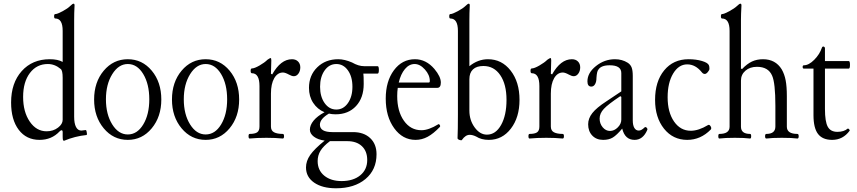

<svg xmlns="http://www.w3.org/2000/svg" viewBox="-20 -745 4633 1038"><path d="M326.2 16.1Q321.8 16.1 320.3 11.2Q318.8 6.3 318.8 -8.8V-29.8Q318.8 -41 313 -41Q308.6 -41 301.8 -34.2Q259.3 11.2 193.8 11.2Q122.6 11.2 81.3 -43.2Q40 -97.7 40 -190.9Q40 -296.4 97.4 -360.6Q154.8 -424.8 249 -424.8Q293 -424.8 318.8 -410.2V-578.1Q318.8 -645 278.8 -645Q272.5 -645 272.5 -657Q272.5 -668.9 278.8 -668.9Q290 -668.9 318.1 -684.1Q346.2 -699.2 359.9 -712.9Q372.1 -725.1 377.9 -725.1Q384.3 -725.1 382.8 -710.9Q380.9 -675.8 380.9 -636.2V-113.8Q380.9 -78.1 390.9 -58.6Q400.9 -39.1 419.9 -39.1Q426.3 -39.1 443.8 -42Q445.8 -42.5 447.8 -35.6Q449.7 -28.8 450 -22.7Q450.2 -16.6 448.2 -15.1Q385.3 -8.8 326.2 16.1ZM231.9 -35.2Q268.1 -35.2 293.9 -55.2Q318.8 -74.2 318.8 -97.2V-324.2Q318.8 -364.3 308.1 -372.1Q276.4 -398.9 238.8 -398.9Q178.2 -398.9 141.6 -350.3Q105 -301.8 105 -221.2Q105 -140.1 140.9 -87.6Q176.8 -35.2 231.9 -35.2Z M670.9 11.2Q592.8 11.2 540.8 -51.3Q488.8 -113.8 488.8 -207Q488.8 -300.8 540.8 -362.8Q592.8 -424.8 670.9 -424.8Q749 -424.8 800.5 -362.8Q852.1 -300.8 852.1 -207Q852.1 -113.8 800.3 -51.3Q748.5 11.2 670.9 11.2ZM670.9 -18.1Q721.7 -18.1 754.4 -72Q787.1 -126 787.1 -208Q787.1 -290.5 754.4 -344.7Q721.7 -398.9 670.9 -398.9Q621.1 -398.9 586.9 -344Q552.7 -289.1 552.7 -208Q552.7 -127 586.7 -72.5Q620.6 -18.1 670.9 -18.1Z M1091.8 11.2Q1013.7 11.2 961.7 -51.3Q909.7 -113.8 909.7 -207Q909.7 -300.8 961.7 -362.8Q1013.7 -424.8 1091.8 -424.8Q1169.9 -424.8 1221.4 -362.8Q1272.9 -300.8 1272.9 -207Q1272.9 -113.8 1221.2 -51.3Q1169.4 11.2 1091.8 11.2ZM1091.8 -18.1Q1142.6 -18.1 1175.3 -72Q1208 -126 1208 -208Q1208 -290.5 1175.3 -344.7Q1142.6 -398.9 1091.8 -398.9Q1042 -398.9 1007.8 -344Q973.6 -289.1 973.6 -208Q973.6 -127 1007.6 -72.5Q1041.5 -18.1 1091.8 -18.1Z M1329.6 3.9Q1323.7 3.9 1323.7 -8.5Q1323.7 -21 1329.6 -21Q1357.4 -21 1370.1 -29.5Q1382.8 -38.1 1382.8 -61V-279.8Q1382.8 -349.1 1341.8 -349.1Q1335 -349.1 1335 -362.1Q1335 -375 1341.8 -375Q1355.5 -375 1383.1 -390.9Q1410.6 -406.7 1425.8 -421.9Q1439 -431.2 1442.9 -431.2Q1446.8 -431.2 1446.8 -418Q1444.8 -370.1 1444.8 -346.2L1451.7 -342.8Q1497.6 -424.8 1558.6 -424.8Q1579.1 -424.8 1591.3 -412.6Q1603.5 -400.4 1603.5 -380.9Q1603.5 -360.8 1593.3 -346.9Q1583 -333 1568.8 -333Q1557.6 -333 1542 -341.8Q1521.5 -353 1509.8 -353Q1480.5 -353 1462.6 -322.3Q1444.8 -291.5 1444.8 -238.8V-61Q1444.8 -38.6 1461.7 -29.8Q1478.5 -21 1508.8 -21Q1515.6 -21 1515.6 -8.5Q1515.6 3.9 1508.8 3.9Q1469.2 0 1419.9 0Q1370.6 0 1329.6 3.9Z M1794.4 -127Q1774.4 -127 1758.3 -130.9Q1709.5 -102.1 1709.5 -70.8Q1709.5 -30.8 1777.3 -30.8H1888.7Q1946.8 -30.8 1981.2 1.5Q2015.6 33.7 2015.6 88.9Q2015.6 172.9 1955.8 222.9Q1896 272.9 1796.4 272.9Q1722.7 272.9 1678.5 242.4Q1634.3 211.9 1634.3 160.2Q1634.3 125.5 1657 92.8Q1679.7 60.1 1735.4 15.1Q1698.7 10.3 1677 -6.1Q1655.3 -22.5 1655.3 -43.9Q1655.3 -68.4 1675.5 -93Q1695.8 -117.7 1734.4 -138.2Q1695.8 -154.3 1673.1 -189Q1650.4 -223.6 1650.4 -270Q1650.4 -337.4 1695.1 -381.1Q1739.7 -424.8 1808.6 -424.8Q1842.8 -424.8 1883.3 -407.2Q1918 -387.2 1948.7 -387.2H2021.5Q2028.3 -387.2 2028.3 -367.2Q2028.3 -347.2 2021.5 -347.2H1944.3Q1946.3 -335.9 1946.3 -291Q1946.3 -216.3 1904.8 -171.6Q1863.3 -127 1794.4 -127ZM1798.3 -152.8Q1836.4 -152.8 1860.8 -187.5Q1885.3 -222.2 1885.3 -275.9Q1885.3 -330.6 1860.8 -364.7Q1836.4 -398.9 1798.3 -398.9Q1759.8 -398.9 1735.1 -364.3Q1710.4 -329.6 1710.4 -275.9Q1710.4 -222.2 1735.1 -187.5Q1759.8 -152.8 1798.3 -152.8ZM1826.7 233.9Q1889.6 233.9 1927.5 202.9Q1965.3 171.9 1965.3 120.1Q1965.3 72.3 1936.5 45.2Q1907.7 18.1 1857.4 18.1H1763.7Q1728 44.9 1712.6 70.1Q1697.3 95.2 1697.3 126Q1697.3 175.3 1732.9 204.6Q1768.6 233.9 1826.7 233.9Z M2226.6 11.2Q2156.7 11.2 2111.1 -51.8Q2065.4 -114.7 2065.4 -211.9Q2065.4 -305.7 2109.6 -365.2Q2153.8 -424.8 2223.6 -424.8Q2283.7 -424.8 2328.6 -372.1Q2363.3 -330.6 2363.3 -298.8Q2363.3 -270 2343.8 -270H2130.4Q2127.4 -249 2127.4 -226.1Q2127.4 -143.6 2163.6 -92.3Q2199.7 -41 2258.3 -41Q2297.4 -41 2349.6 -73.2Q2351.6 -75.2 2354.7 -72.5Q2357.9 -69.8 2359.1 -65.9Q2360.4 -62 2358.4 -59.1Q2322.8 -22 2291.7 -5.4Q2260.7 11.2 2226.6 11.2ZM2221.7 -398.9Q2191.9 -398.9 2169.2 -371.8Q2146.5 -344.7 2135.7 -298.8H2298.3Q2303.7 -298.8 2303.7 -307.1Q2303.7 -339.8 2277.1 -369.4Q2250.5 -398.9 2221.7 -398.9Z M2622.6 11.2Q2582.5 11.2 2554.2 -6.8Q2535.2 -16.1 2519.5 -16.1Q2496.6 -16.1 2477.5 11.2Q2475.1 15.6 2464.4 11.7Q2453.6 7.8 2453.6 2Q2455.6 -42 2455.6 -126V-578.1Q2455.6 -645 2414.6 -645Q2408.7 -645 2408.7 -657Q2408.7 -668.9 2414.6 -668.9Q2425.8 -668.9 2454.1 -684.1Q2482.4 -699.2 2496.6 -712.9Q2508.8 -725.1 2514.2 -725.1Q2521 -725.1 2519.5 -710.9Q2517.6 -675.8 2517.6 -636.2V-387.2Q2564 -424.8 2618.2 -424.8Q2692.9 -424.8 2740.7 -363.3Q2788.6 -301.8 2788.6 -205.1Q2788.6 -110.4 2741.9 -49.6Q2695.3 11.2 2622.6 11.2ZM2612.3 -17.1Q2659.7 -17.1 2689 -69.3Q2718.3 -121.6 2718.3 -205.1Q2718.3 -289.1 2684.6 -338.6Q2650.9 -388.2 2593.3 -388.2Q2556.6 -388.2 2537.1 -369.9Q2517.6 -351.6 2517.6 -316.9V-147Q2517.6 -95.2 2546.1 -56.2Q2574.7 -17.1 2612.3 -17.1Z M2842.8 3.9Q2836.9 3.9 2836.9 -8.5Q2836.9 -21 2842.8 -21Q2870.6 -21 2883.3 -29.5Q2896 -38.1 2896 -61V-279.8Q2896 -349.1 2855 -349.1Q2848.1 -349.1 2848.1 -362.1Q2848.1 -375 2855 -375Q2868.7 -375 2896.2 -390.9Q2923.8 -406.7 2939 -421.9Q2952.1 -431.2 2956.1 -431.2Q2960 -431.2 2960 -418Q2958 -370.1 2958 -346.2L2964.8 -342.8Q3010.7 -424.8 3071.8 -424.8Q3092.3 -424.8 3104.5 -412.6Q3116.7 -400.4 3116.7 -380.9Q3116.7 -360.8 3106.4 -346.9Q3096.2 -333 3082 -333Q3070.8 -333 3055.2 -341.8Q3034.7 -353 3022.9 -353Q2993.7 -353 2975.8 -322.3Q2958 -291.5 2958 -238.8V-61Q2958 -38.6 2974.9 -29.8Q2991.7 -21 3022 -21Q3028.8 -21 3028.8 -8.5Q3028.8 3.9 3022 3.9Q2982.4 0 2933.1 0Q2883.8 0 2842.8 3.9Z M3240.7 11.2Q3204.1 11.2 3181.9 -12.2Q3159.7 -35.6 3159.7 -73.2Q3159.7 -105 3182.4 -133.8Q3205.1 -162.6 3257.8 -196.8L3338.9 -251V-350.1Q3338.9 -392.1 3275.9 -392.1Q3229.5 -392.1 3214.8 -368.2Q3207 -360.4 3204.6 -324.2Q3204.6 -302.7 3197 -289.8Q3189.5 -276.9 3176.8 -276.9Q3155.8 -276.9 3155.8 -305.2Q3155.8 -351.1 3201.9 -387.9Q3248 -424.8 3304.7 -424.8Q3343.3 -424.8 3373.5 -405.8Q3388.7 -396 3394.8 -380.1Q3400.9 -364.3 3400.9 -334V-94.2Q3400.9 -67.9 3409.4 -53.5Q3418 -39.1 3433.6 -39.1Q3447.8 -39.1 3464.8 -56.2Q3467.8 -59.1 3471.7 -57.6Q3475.6 -56.2 3478.5 -51.5Q3481.4 -46.9 3479.5 -43Q3456.5 11.2 3410.6 11.2Q3358.4 11.2 3343.8 -49.8Q3314 -14.2 3293 -1.5Q3272 11.2 3240.7 11.2ZM3338.9 -98.1V-221.2L3333.5 -225.1Q3267.1 -180.7 3244.4 -156.2Q3221.7 -131.8 3221.7 -104Q3221.7 -76.7 3238.3 -56.9Q3254.9 -37.1 3277.8 -37.1Q3300.8 -37.1 3319.8 -56.2Q3338.9 -75.2 3338.9 -98.1Z M3695.3 11.2Q3618.2 11.2 3569.8 -49.3Q3521.5 -109.9 3521.5 -205.1Q3521.5 -304.7 3570.8 -364.7Q3620.1 -424.8 3702.6 -424.8Q3743.2 -424.8 3775.1 -415.3Q3807.1 -405.8 3812.5 -392.1Q3815.4 -386.2 3815.4 -373Q3815.4 -365.7 3806.6 -355.5Q3797.9 -345.2 3790.5 -345.2Q3781.2 -345.2 3774.4 -354Q3740.2 -397 3695.3 -397Q3648.9 -397 3619.1 -347.2Q3589.4 -297.4 3589.4 -219.2Q3589.4 -138.2 3624 -88.1Q3658.7 -38.1 3714.4 -38.1Q3756.8 -38.1 3807.6 -68.8Q3814.9 -73.2 3821.5 -62.7Q3828.1 -52.2 3822.8 -44.9Q3768.1 11.2 3695.3 11.2Z M3869.1 3.9Q3863.3 3.9 3863.3 -8.5Q3863.3 -21 3869.1 -21Q3924.3 -21 3924.3 -60.1V-578.1Q3924.3 -645 3883.3 -645Q3877.4 -645 3877.4 -657Q3877.4 -668.9 3883.3 -668.9Q3894.5 -668.9 3922.4 -684.1Q3950.2 -699.2 3964.8 -712.9Q3977.1 -725.1 3982.9 -725.1Q3989.7 -725.1 3988.3 -710.9Q3985.8 -667 3985.8 -636.2V-374L3992.2 -372.1Q4018.6 -399.9 4045.2 -412.4Q4071.8 -424.8 4105 -424.8Q4172.4 -424.8 4206.1 -370.1Q4221.2 -343.8 4227.5 -310.5Q4233.9 -277.3 4233.9 -225.1V-60.1Q4233.9 -21 4291 -21Q4297.9 -21 4297.9 -8.5Q4297.9 3.9 4291 3.9Q4260.3 0 4207 0Q4153.8 0 4123 3.9Q4116.2 3.9 4116.2 -8.5Q4116.2 -21 4123 -21Q4171.9 -21 4171.9 -61V-172.9Q4171.9 -296.4 4154.3 -335.9Q4133.8 -383.8 4072.3 -383.8Q4034.2 -383.8 4010 -362.8Q3985.8 -341.8 3985.8 -309.1V-60.1Q3985.8 -21 4035.2 -21Q4041 -21 4041 -8.5Q4041 3.9 4035.2 3.9Q4004.4 0 3953.1 0Q3899.9 0 3869.1 3.9Z M4479 11.2Q4426.8 11.2 4402.3 -21Q4377.9 -53.2 4377.9 -122.1V-374H4326.2Q4319.3 -374 4319.3 -383.1Q4319.3 -392.1 4326.2 -392.1Q4352.5 -392.1 4382.1 -421.9Q4411.6 -451.7 4423.3 -486.8Q4425.8 -494.6 4433.1 -493.2Q4439.9 -490.2 4439.9 -483.9V-415H4568.4Q4575.2 -415 4575.2 -394.5Q4575.2 -374 4568.4 -374H4439.9V-155.8Q4439.9 -87.4 4455.1 -59.8Q4470.2 -32.2 4507.3 -32.2Q4542.5 -32.2 4563 -49.8Q4565.4 -51.3 4570.3 -46.4Q4575.2 -41.5 4573.2 -38.1Q4537.1 11.2 4479 11.2Z"/></svg>

Font: Junicode SmCond Light
Style: Regular
Weight: 300
Width: 4
Designer: Peter S. Baker
Version: Version 2.206